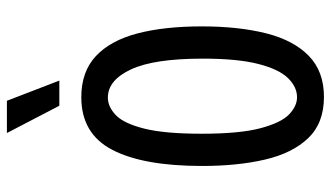

<svg xmlns="http://www.w3.org/2000/svg" viewBox="-216 -706 935 542"><g transform="rotate(-90 251.0 -434.5)"><path d="M249 13Q175 13 132.5 -31.5Q90 -76 72 -153.5Q54 -231 54 -331Q54 -497 99.5 -584.5Q145 -672 248 -672Q320 -672 364 -631Q408 -590 428 -514Q448 -438 448 -332Q448 -228 428.5 -150.5Q409 -73 365 -30Q321 13 249 13ZM248 -63Q277 -63 302 -88.5Q327 -114 342 -172.5Q357 -231 357 -329Q357 -467 326.5 -532Q296 -597 247 -597Q221 -597 197.5 -574.5Q174 -552 159.5 -494.5Q145 -437 145 -332Q145 -225 160.5 -166.5Q176 -108 199.5 -85.5Q223 -63 248 -63ZM224 -734 147 -882H238L295 -734Z"/></g></svg>

Font: Bricolage Grotesque 10pt Condensed
Style: Regular
Weight: 400
Width: 3
Designer: Mathieu Triay
Foundry: Atelier Triay
Version: Version 1.000; ttfautohint (v1.8.4.7-5d5b);gftools[0.9.29]